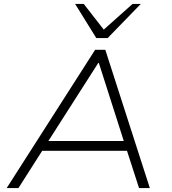

<svg xmlns="http://www.w3.org/2000/svg" viewBox="-20 -959 876 979"><path d="M14 0 465 -705H517L744 0H689L623 -204L655 -190H166L204 -204L74 0ZM481 -638 219 -228 192 -240H645L615 -228L484 -638ZM471 -765 363 -939H407L509 -808L656 -939H698L529 -765Z"/></svg>

Font: Nunito Sans 7pt SemiExpanded ExtraLight
Style: Italic
Weight: 250
Width: 6
Italic angle: -9°
Designer: Vernon Adams
Foundry: Vernon Adams
Version: Version 3.101;gftools[0.9.27]